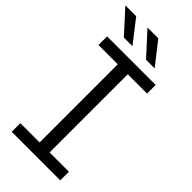

<svg xmlns="http://www.w3.org/2000/svg" viewBox="-276 -938 996 996"><g transform="rotate(45 221.5 -440.5)"><path d="M185.7 -12.8V-687.7H259V-12.8ZM44.2 0V-63.2H400.5V0ZM44.2 -636.8V-700H400.5V-636.8ZM272.7 -757 159.8 -880.6H239.1L335.9 -757ZM109.9 -757 -2.5 -880.6H76.9L173.1 -757Z"/></g></svg>

Font: Montserrat Alternates Thin
Style: Regular
Weight: 100
Designer: Julieta Ulanovsky
Foundry: Julieta Ulanovsky
Version: Version 9.000